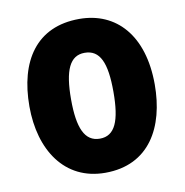

<svg xmlns="http://www.w3.org/2000/svg" viewBox="-68 -675 674 700"><g transform="rotate(-10 268.5 -325.5)"><path d="M500 -327C500 -509 407 -610 270 -610C111 -610 36 -495 36 -327C36 -166 116 -41 267 -41C430 -41 500 -169 500 -327ZM190 -326C190 -434 213 -485 268 -485C325 -485 347 -434 347 -327C347 -219 325 -167 269 -167C213 -167 190 -220 190 -326Z"/></g></svg>

Font: Noto Sans Tamil UI Condensed ExtraBold
Style: Regular
Weight: 800
Width: 3
Designer: Jelle Bosma - Monotype Design Team
Foundry: Monotype Imaging Inc.
Version: Version 2.004